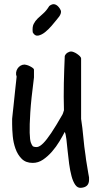

<svg xmlns="http://www.w3.org/2000/svg" viewBox="-20 -769 452 919"><path d="M290 -137.7Q279.3 -117.2 264.2 -91.8Q249 -66.4 229 -43.5Q209 -20.5 186 -4.9Q163.1 10.7 136.7 10.7Q103.5 10.7 84 -8.8Q64.5 -28.3 54.2 -57.1Q43.9 -85.9 41 -117.7Q38.1 -149.4 38.1 -174.8V-200.2Q39.1 -208 40.5 -223.6Q42 -239.3 44.4 -259.3Q46.9 -279.3 48.8 -301.3Q50.8 -323.2 53.2 -343.3Q55.7 -363.3 57.1 -378.9Q58.6 -394.5 59.6 -402.3Q55.7 -412.1 57.1 -422.4Q58.6 -432.6 64 -440.9Q69.3 -449.2 78.1 -454.6Q86.9 -460 97.7 -460Q100.6 -460 107.9 -458Q115.2 -456.1 123 -452.1Q130.9 -448.2 136.7 -443.8Q142.6 -439.5 142.6 -435.5V-398.4Q128.9 -293 125 -230.5Q121.1 -168 122.1 -133.3Q123 -98.6 127.9 -85.9Q132.8 -73.2 137.7 -68.4Q149.4 -63.5 160.6 -65.9Q171.9 -68.4 187.5 -84Q203.1 -99.6 225.1 -132.3Q247.1 -165 278.3 -219.7Q280.3 -222.7 282.7 -230.5Q285.2 -238.3 286.1 -241.2Q284.2 -305.7 285.6 -371.1Q287.1 -436.5 290 -501Q293.9 -510.7 302.7 -516.6Q311.5 -522.5 321.3 -522.5Q325.2 -522.5 333 -519.5Q340.8 -516.6 348.6 -511.2Q356.4 -505.9 362.3 -500Q368.2 -494.1 368.2 -488.3V-200.2Q375 -156.2 378.9 -111.8Q382.8 -67.4 389.6 -23.4Q389.6 -18.6 392.1 -3.4Q394.5 11.7 397.5 29.3Q400.4 46.9 402.8 61.5Q405.3 76.2 406.2 80.1V91.8Q406.2 127 368.2 129.9Q351.6 131.8 340.3 115.7Q329.1 99.6 322.3 73.7Q315.4 47.9 311 15.6Q306.6 -16.6 303.7 -46.9Q300.8 -77.1 297.9 -102.1Q294.9 -127 290 -137.7ZM136.7 -614.3Q133.8 -639.6 141.1 -654.3Q148.4 -668.9 160.6 -680.7Q172.9 -692.4 187.5 -705.1Q202.1 -717.8 215.8 -740.2Q230.5 -752 243.2 -748Q255.9 -744.1 266.6 -727.5Q272.5 -718.8 272 -711.4Q271.5 -704.1 267.6 -696.8Q263.7 -689.5 258.3 -683.6Q252.9 -677.7 249 -671.9Q241.2 -662.1 226.6 -645Q211.9 -627.9 195.3 -614.7Q178.7 -601.6 162.6 -598.6Q146.5 -595.7 136.7 -614.3Z"/></svg>

Font: Covered By Your Grace
Style: Regular
Weight: 400
Designer: Kimberly Geswein
Foundry: Kimberly Geswein
Version: Version 1.0